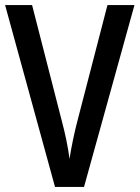

<svg xmlns="http://www.w3.org/2000/svg" viewBox="-20 -734 548 754"><path d="M508 -714 310 0H196L0 -714H106L223 -258Q232 -225 240.5 -184Q249 -143 253 -110Q258 -143 266.5 -184Q275 -225 284 -259L402 -714Z"/></svg>

Font: Noto Sans Myanmar Condensed Medium
Style: Regular
Weight: 500
Width: 3
Designer: Monotype Design Team
Foundry: Monotype Imaging Inc.
Version: Version 2.107; ttfautohint (v1.8.4.7-5d5b)